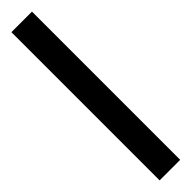

<svg xmlns="http://www.w3.org/2000/svg" viewBox="22 -129 469 469"><g transform="rotate(45 256.0 105.5)"><path d="M0 141V70H512V141Z"/></g></svg>

Font: Renner* Medium
Style: Medium
Weight: 500
Version: Version 003.000 ; ttfautohint (v0.97) -l 8 -r 50 -G 200 -x 1